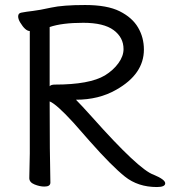

<svg xmlns="http://www.w3.org/2000/svg" viewBox="-20 -735 686 774"><path d="M180.2 -387.2Q185.1 -394 201.2 -394Q341.3 -394 403.3 -431.2Q437 -452.1 457.5 -480.5Q478 -508.8 478 -537.1Q478 -584 438.2 -613.5Q398.4 -643.1 315.4 -643.1Q230 -643.1 180.2 -626ZM612.3 19Q536.1 19 483.2 -23.4Q430.2 -65.9 343.3 -164.1L275.4 -241.2Q208 -314.9 180.2 -326.2Q180.2 -115.2 183.1 1Q183.1 17.1 159.2 17.1Q140.1 17.1 119.1 8.5Q98.1 0 98.1 -17.1L100.1 -116.2V-609.9Q82 -609.9 61 -645Q53.2 -658.2 53.2 -668.9Q53.2 -682.1 66.4 -684.1Q86.4 -688 112.3 -690.9Q138.2 -693.8 185.8 -704.3Q233.4 -714.8 323.2 -714.8Q412.1 -714.8 462.6 -689.5Q513.2 -664.1 536.6 -624Q560.1 -584 560.1 -535.2Q560.1 -436 448.2 -373Q378.4 -333 286.1 -333Q307.1 -312 350.1 -264.2Q540 -50.8 599.1 -30.8Q646 -11.2 646 3.9Q646 19 612.3 19Z"/></svg>

Font: LXGW WenKai GB Screen
Style: Regular
Weight: 400
Designer: LXGW / Fontworks Inc.
Foundry: LXGW / Fontworks Inc.
Version: Version 1.321;February 19, 2024;FontCreator 14.0.0.2901 64-b